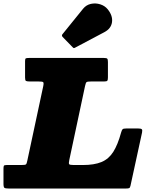

<svg xmlns="http://www.w3.org/2000/svg" viewBox="-70 -1083 891 1103"><path d="M548.5 -1030Q532 -1050 505.8 -1058.2Q479.5 -1066.5 452.5 -1060.8Q425.5 -1055 407.5 -1033L290.5 -888.5Q281.5 -879.5 290 -870.5L346.5 -812.5Q350.5 -808 353.5 -807Q356.5 -806 362 -809.5L530 -898.5Q568.5 -919 573.5 -956Q578.5 -993 548.5 -1030ZM-50 -27.5Q-50 -8 -44.5 -4Q-39 0 -20 0H653Q666.5 0 671.8 -2.2Q677 -4.5 679.5 -15.5L746 -321.5Q749 -336 744.5 -340.5Q740 -345 723 -345H657Q639 -345 634.5 -340.8Q630 -336.5 626 -322.5Q606.5 -251 580.5 -210.2Q554.5 -169.5 513 -152.2Q471.5 -135 406 -135H354Q330.5 -135 327.2 -140Q324 -145 328 -163.5L418.5 -588.5Q422.5 -607.5 427.2 -611.2Q432 -615 455 -615H529Q543.5 -615 546.8 -619.5Q550 -624 550 -639V-726.5Q550 -742 546 -746Q542 -750 527 -750H96Q83 -750 78.5 -747.8Q74 -745.5 74 -732.5V-637.5Q74 -621 79.2 -618Q84.5 -615 101 -615H149Q172.5 -615 177.5 -611.5Q182.5 -608 178.5 -588.5L87 -160.5Q83.5 -142.5 79.2 -138.8Q75 -135 53 -135H-32Q-45.5 -135 -47.8 -130.5Q-50 -126 -50 -112.5Z"/></svg>

Font: Besley Black
Style: Italic
Weight: 900
Italic angle: -13°
Designer: Owen Earl
Foundry: indestructible type*
Version: Version 2.001